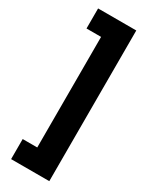

<svg xmlns="http://www.w3.org/2000/svg" viewBox="-256 -808 885 1119"><g transform="rotate(30 186.5 -248.0)"><path d="M43 124H141V-620H43V-755H300V259H43Z"/></g></svg>

Font: Cafe24 Ohsquare
Style: Bold
Weight: 700
Designer: Cafe24 thkim, hmlim, mnelim, nhlee, sslee, sskim, smlim, yjkim, sdjeong, hskwak & 4IRTF
Foundry: Cafe24
Version: Version 1.000